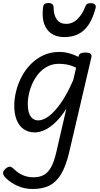

<svg xmlns="http://www.w3.org/2000/svg" viewBox="-50 -865 668 1279"><path d="M167 394Q114 394 67.5 373.5Q21 353 -11 321Q-28 304 -29.5 289Q-31 274 -12 258Q5 244 17 245.5Q29 247 44 262Q71 289 103.5 302.5Q136 316 173 316Q215 316 243.5 299.5Q272 283 291.5 246.5Q311 210 325 149L392 -141Q357 -86 320.5 -51Q284 -16 249 0.5Q214 17 181 17Q139 17 108.5 -4Q78 -25 61.5 -65Q45 -105 45 -160Q45 -208 57.5 -258Q70 -308 94.5 -354.5Q119 -401 155.5 -438Q192 -475 239.5 -497Q287 -519 345 -519Q377 -519 409.5 -510.5Q442 -502 473 -486V-489Q477 -504 487 -509.5Q497 -515 516 -515Q545 -515 554 -506.5Q563 -498 558 -480L410 153Q388 245 355.5 297.5Q323 350 277.5 372Q232 394 167 394ZM205 -63Q239 -63 278.5 -93.5Q318 -124 359 -184Q400 -244 438 -332L457 -414Q424 -430 396 -435Q368 -440 343 -440Q302 -440 269 -423.5Q236 -407 211 -379Q186 -351 169 -315.5Q152 -280 143.5 -243Q135 -206 135 -171Q135 -139 142.5 -114.5Q150 -90 166 -76.5Q182 -63 205 -63ZM379 -618Q301 -618 263 -670Q225 -722 237 -817Q238 -831 247 -838Q256 -845 272 -845Q290 -845 298.5 -837Q307 -829 307 -817Q307 -765 328.5 -735.5Q350 -706 390 -706Q434 -706 466.5 -738.5Q499 -771 515 -814Q521 -831 529 -837.5Q537 -844 553 -844Q573 -844 582 -835Q591 -826 587 -812Q569 -744 541 -701.5Q513 -659 472.5 -638.5Q432 -618 379 -618Z"/></svg>

Font: Playwrite AT
Style: Italic
Weight: 400
Italic angle: -13.0072°
Designer: Veronika Burian, José Scaglione
Foundry: TypeTogether
Version: Version 1.002